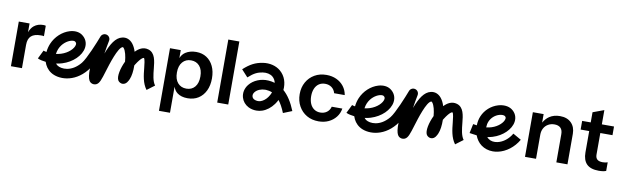

<svg xmlns="http://www.w3.org/2000/svg" viewBox="-49 -1236 6458 1991"><g transform="rotate(10 3180.0 -240.5)"><path d="M313.4 -483.1C276.5 -483.1 244.8 -472.6 218.4 -451.7C197.4 -435.1 182.7 -410.8 171.4 -382.1V-473.9H58V-3.7H174.2V-248.9C174.2 -291.9 185.3 -323.3 207.4 -342.9C229.5 -362.6 263 -372.4 307.9 -372.4C315.9 -372.4 322.7 -372.3 328.2 -372C333.7 -371.7 338 -370.9 341.1 -369.7V-479.4C335.6 -481.8 326.4 -483.1 313.5 -483.1Z M1521.7 -235.2C1513.7 -316.6 1505.1 -400.6 1431.4 -422.5C1375.5 -439 1329.8 -410.1 1295.3 -374.1C1285.4 -405.9 1271.7 -434.4 1254 -456C1224.5 -491.8 1185.8 -506.7 1144.2 -497.4C1075.3 -482.3 1030.1 -407.7 990 -301.4C996.8 -346.6 1005.1 -393.9 1014.4 -440.2C1019.5 -465.7 1004.3 -490.9 979.3 -498.1C954.5 -505 928 -492.1 918.8 -467.7C893.9 -401.7 819.7 -219 777.2 -167.2C683.1 -52.7 573.8 -67.5 535.4 -92.7C527.1 -98 520.2 -104.7 514.6 -112.2C538.6 -115.7 560.5 -120.8 576.6 -125.8C684.4 -158.9 768.8 -240.6 781.5 -324.7C789.5 -376.8 768.7 -424 724.6 -454.2C691.1 -477 645.4 -481.6 595.9 -467.2C519.3 -444.7 451 -381.8 417.7 -303C406 -275.1 398.1 -244.3 395.3 -213.3C381.7 -215.6 369.6 -218.4 363.2 -221.6L319.1 -132C342.8 -120.3 377.3 -114.2 405.2 -111C418 -70.5 442.3 -34.3 480.6 -9.2C560.5 43.4 729.2 48.6 854.4 -103.8C859.1 -109.6 864.1 -116.4 869.2 -124.1C865.2 8.5 899.2 21.1 919 28.5C924.4 30.5 930.9 31.5 937.4 31.5C946.5 31.5 955.8 29.6 962.9 26.1C995.2 10.2 1007.4 -29.8 1037 -126.4C1059 -198.3 1117.4 -389.3 1165.5 -399.9C1167.1 -400.2 1169.8 -401.2 1176.7 -392.5C1197.7 -367 1210.8 -311.1 1215.2 -255.8C1178.9 -180.9 1158 -89.8 1180.5 -51.9C1190.1 -35.7 1211.4 -23.9 1230.5 -25C1269.3 -27.4 1286.4 -66.7 1295.5 -87.7C1310 -121.1 1317.7 -175.5 1316.4 -233.8C1318.4 -237.2 1320.5 -240.7 1322.7 -244.2C1376.4 -329.5 1399.4 -328.3 1401.8 -327.3C1413 -317.3 1418.8 -259.7 1422.3 -225.3C1429.6 -151.8 1437.9 -68.6 1485.3 -5.5L1565.1 -65.5C1534.5 -106.3 1527.7 -174.8 1521.6 -235.2ZM509.7 -264.1C535.9 -326.2 587.7 -360.7 624.1 -371.4C634.2 -374.4 643.2 -375.6 650.6 -375.6C658.7 -375.6 664.9 -374 668.3 -371.7C680.8 -363.2 685 -354 682.8 -339.7C676.7 -300.1 624.4 -245 547.2 -221.3C534.5 -217.3 516 -213.1 495.4 -210.3C498 -230.5 503.4 -249.3 509.6 -264Z M2107.2 -368.8C2090 -405 2065.9 -433.1 2034.9 -453.1C2003.8 -473.1 1967.4 -483.1 1925.6 -483.1C1881.4 -483.1 1843.9 -472.9 1813.2 -452.7C1789 -436.7 1773.8 -415 1763.4 -390V-473.9H1650V185.3H1766.2V-88.7C1775.2 -63.9 1788.2 -42 1809 -26.3C1837 -5.1 1873.4 5.5 1918.3 5.5C1961.9 5.5 1999.7 -4.6 2031.7 -24.9C2063.6 -45.2 2088.5 -73.8 2106.3 -110.6C2124.1 -147.5 2133.1 -190.8 2133.1 -240.6C2133.1 -289.8 2124.5 -332.5 2107.2 -368.8ZM1978.2 -129.5C1956.1 -103.4 1926.3 -90.4 1888.8 -90.4C1851.3 -90.4 1821.2 -103.3 1798.4 -129.1C1775.7 -154.9 1764.3 -191.5 1764.3 -238.8C1764.3 -286.1 1775.7 -322.8 1798.4 -348.9C1821.2 -375.1 1851 -388.1 1887.8 -388.1C1925.3 -388.1 1955.3 -375.2 1977.7 -349.4C2000.2 -323.6 2011.4 -287 2011.4 -239.7C2011.4 -192.4 2000.3 -155.7 1978.2 -129.5Z M2346.2 -3.7V-667.4H2230V-3.7Z M2883.4 -251.5C2890.2 -323.7 2869.8 -396.1 2811.3 -445.7C2763.7 -486 2696.2 -502.5 2625.7 -491.9C2548.6 -479.9 2494.3 -452 2425 -388.9L2492.3 -315.1C2553.4 -370.8 2591.7 -385.5 2641.2 -393.3C2682.4 -399.5 2721.7 -390.9 2746.7 -369.5C2765.5 -353.6 2776.7 -332.4 2781.8 -308.8C2760.1 -315.4 2737.4 -319.5 2713.6 -320.9C2634.6 -326.1 2557.8 -294.2 2513.7 -238.9C2481.1 -197.8 2470.4 -147.3 2484.4 -100.1C2495.6 -62.2 2521.9 -31.1 2558.2 -12.3C2583.6 0.8 2613.5 7.5 2643.2 7.5C2664 7.5 2684.7 4.3 2703.9 -2.3C2749.9 -18 2791.4 -50 2824 -94.9C2834.4 -109.2 2843.6 -124.5 2851.6 -140.6C2874.8 -110.9 2897.8 -70.5 2919.9 -15.4L3012.6 -52.4C2977.3 -140.6 2934.5 -206.7 2883.4 -251.4ZM2743.2 -153.7C2723.1 -126 2697.7 -105.8 2671.6 -97C2650.3 -89.5 2623.1 -91.4 2604 -101.2C2591.5 -107.6 2583.7 -116.6 2580.1 -128.5C2575.4 -144.7 2579.3 -161 2591.9 -176.8C2613.9 -204.5 2654.7 -221.6 2697.8 -221.6C2701 -221.6 2704.3 -221.5 2707.5 -221.3C2727.3 -220.1 2748.9 -216.6 2771.5 -206.7C2764.4 -187.7 2754.8 -169.6 2743.2 -153.7Z M3368.6 -108.8C3349.5 -94.7 3326.5 -87.6 3299.5 -87.6C3274.9 -87.6 3253.4 -93.9 3234.9 -106.5C3216.5 -119.1 3202.3 -136.8 3192.5 -159.5C3182.7 -182.2 3177.8 -209 3177.8 -239.7C3177.8 -269.8 3182.7 -296.2 3192.5 -319C3202.3 -341.7 3216.3 -359.2 3234.5 -371.5C3252.6 -383.8 3274.3 -390 3299.5 -390C3326.5 -390 3349.5 -382.9 3368.6 -368.8C3387.6 -354.6 3400.6 -335 3407.3 -309.8H3518.9C3513.3 -344.2 3500.4 -374.4 3480.1 -400.6C3459.9 -426.7 3434 -447 3402.7 -461.4C3371.4 -475.9 3336.3 -483.1 3297.6 -483.1C3250.3 -483.1 3208.6 -472.6 3172.7 -451.7C3136.7 -430.8 3108.5 -402.1 3087.9 -365.5C3067.3 -329 3057 -287 3057 -239.7C3057 -192.4 3067.3 -150.1 3087.9 -112.9C3108.5 -75.8 3136.7 -46.7 3172.7 -25.8C3208.6 -4.9 3250.3 5.5 3297.6 5.5C3336.3 5.5 3371.2 -1.7 3402.2 -16.1C3433.3 -30.6 3459.1 -50.9 3479.7 -77C3500.3 -103.1 3513.3 -133.4 3518.9 -167.8H3407.3C3400.6 -142.6 3387.6 -122.9 3368.6 -108.8Z M4770.7 -235.2C4762.7 -316.6 4754.1 -400.6 4680.4 -422.5C4624.5 -439 4578.8 -410.1 4544.3 -374.1C4534.4 -405.9 4520.7 -434.4 4503 -456C4473.5 -491.8 4434.8 -506.7 4393.2 -497.4C4324.3 -482.3 4279.1 -407.7 4239 -301.4C4245.8 -346.6 4254.1 -393.9 4263.4 -440.2C4268.5 -465.7 4253.3 -490.9 4228.3 -498.1C4203.5 -505 4177 -492.1 4167.8 -467.7C4142.9 -401.7 4068.7 -219 4026.2 -167.2C3932.1 -52.7 3822.8 -67.5 3784.4 -92.7C3776.1 -98 3769.2 -104.7 3763.6 -112.2C3787.6 -115.7 3809.5 -120.8 3825.6 -125.8C3933.4 -158.9 4017.8 -240.6 4030.5 -324.7C4038.5 -376.8 4017.7 -424 3973.6 -454.2C3940.1 -477 3894.4 -481.6 3844.9 -467.2C3768.3 -444.7 3700 -381.8 3666.7 -303C3655 -275.1 3647.1 -244.3 3644.3 -213.3C3630.7 -215.6 3618.6 -218.4 3612.2 -221.6L3568.1 -132C3591.8 -120.3 3626.3 -114.2 3654.2 -111C3667 -70.5 3691.3 -34.3 3729.6 -9.2C3809.5 43.4 3978.2 48.6 4103.4 -103.8C4108.1 -109.6 4113.1 -116.4 4118.2 -124.1C4114.2 8.5 4148.2 21.1 4168 28.5C4173.4 30.5 4179.9 31.5 4186.4 31.5C4195.5 31.5 4204.8 29.6 4211.9 26.1C4244.2 10.2 4256.4 -29.8 4286 -126.4C4308 -198.3 4366.4 -389.3 4414.5 -399.9C4416.1 -400.2 4418.8 -401.2 4425.7 -392.5C4446.7 -367 4459.8 -311.1 4464.2 -255.8C4427.9 -180.9 4407 -89.8 4429.5 -51.9C4439.1 -35.7 4460.4 -23.9 4479.5 -25C4518.3 -27.4 4535.4 -66.7 4544.5 -87.7C4559 -121.1 4566.7 -175.5 4565.4 -233.8C4567.4 -237.2 4569.5 -240.7 4571.7 -244.2C4625.4 -329.5 4648.4 -328.3 4650.8 -327.3C4662 -317.3 4667.8 -259.7 4671.3 -225.3C4678.6 -151.8 4686.9 -68.6 4734.3 -5.5L4814.1 -65.5C4783.5 -106.3 4776.7 -174.8 4770.6 -235.2ZM3758.7 -264.1C3784.9 -326.2 3836.7 -360.7 3873.1 -371.4C3883.2 -374.4 3892.2 -375.6 3899.6 -375.6C3907.7 -375.6 3913.9 -374 3917.3 -371.7C3929.8 -363.2 3934 -354 3931.8 -339.7C3925.7 -300.1 3873.4 -245 3796.2 -221.3C3783.5 -217.3 3765 -213.1 3744.4 -210.3C3747 -230.5 3752.4 -249.3 3758.6 -264Z M5310.6 -219.9C5276.7 -160.3 5221.6 -117.3 5163.4 -105C5126.5 -97.1 5092.5 -102.7 5068.1 -120.9C5061.6 -125.6 5055.7 -131.4 5050.6 -137.8C5071.6 -141.2 5090.5 -145.7 5104.7 -150.1C5208.5 -181.9 5289.7 -260.7 5302 -341.9C5309.7 -392.6 5289.5 -438.4 5246.7 -467.8C5210.5 -492.4 5158.5 -497.4 5104 -481.5C5031.9 -460.3 4971.2 -406.2 4942 -336.9C4929.7 -307.9 4922.8 -274 4922.2 -239C4905.6 -241.1 4890.3 -243.3 4882.7 -244.8L4862.1 -147.2C4876.9 -144.1 4910.2 -139.6 4938.9 -136.5C4952.9 -98.8 4975.8 -64.8 5008.7 -40.5C5043.5 -14.9 5085.8 -1.7 5131.4 -1.7C5148.5 -1.7 5166.1 -3.5 5184 -7.3C5269.7 -25.4 5349.4 -86.5 5397.3 -170.6L5310.5 -220ZM5034 -298C5051.8 -340 5088.5 -372.8 5132.2 -385.6C5144.8 -389.3 5155.8 -390.7 5165 -390.7C5177.4 -390.7 5186.2 -388.1 5190.3 -385.3C5201.6 -377.6 5205.2 -369.7 5203.2 -356.9C5197.6 -319.7 5148.2 -268 5075.3 -245.6C5064.5 -242.2 5044.5 -237.5 5021.6 -234.6C5021.9 -257.3 5026.2 -279.4 5034 -298Z M5875.2 -439.7C5846.7 -468.6 5806.9 -483.1 5755.9 -483.1C5712.8 -483.1 5676 -472.8 5645.2 -452.2C5619.3 -434.8 5599.8 -411.4 5584.4 -384.2V-473.9H5471V-3.8H5587.2V-257.3C5587.2 -283.1 5592.5 -305.8 5603.3 -325.5C5614 -345.2 5629.1 -360.5 5648.5 -371.6C5667.8 -382.7 5689.8 -388.2 5714.4 -388.2C5742.6 -388.2 5764.2 -380.8 5778.9 -366.1C5793.7 -351.3 5801 -329.5 5801 -300.6V-3.8H5918.1V-324.6C5918.1 -372.5 5903.8 -410.9 5875.2 -439.8Z M6325.5 -382.6V-473.9H6197.3V-624.1L6080.3 -580.8V-473.9H5990V-382.6H6080.3V-158.6C6080.3 -103.9 6094 -62.9 6121.4 -35.5C6148.6 -8.2 6191.2 5.5 6249 5.5C6265.6 5.5 6280.6 4.4 6294.2 2.3C6307.7 0.1 6318.2 -2.8 6325.5 -6.5V-96.8C6318.1 -94.3 6310.4 -92.4 6302 -90.8C6293.6 -89.3 6284.3 -88.5 6273.9 -88.5C6247.4 -88.5 6228.1 -94 6215.8 -105.1C6203.5 -116.2 6197.3 -133.1 6197.3 -155.8V-382.6Z"/></g></svg>

Font: Diatome Awesome Semibold
Style: Regular
Weight: 400
Designer: 15.100.17
Foundry: 15.100.17
Version: Version 1.005;Fontself Maker 3.5.8